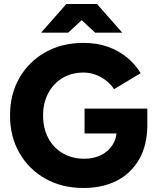

<svg xmlns="http://www.w3.org/2000/svg" viewBox="-20 -926 775 958"><path d="M397 12Q289 12 206.5 -34.5Q124 -81 77 -162.5Q30 -244 30 -350Q30 -456 77 -537.5Q124 -619 206.5 -665.5Q289 -712 397 -712Q464 -712 518.5 -692.5Q573 -673 614 -639Q655 -605 682 -561L549 -481Q534 -505 509.5 -524Q485 -543 456 -553.5Q427 -564 397 -564Q338 -564 292.5 -537Q247 -510 221 -461.5Q195 -413 195 -350Q195 -287 220 -238.5Q245 -190 292 -162Q339 -134 401 -134Q448 -134 484 -152Q520 -170 541 -202Q562 -234 562 -277L715 -303Q715 -201 674 -130.5Q633 -60 562 -24Q491 12 397 12ZM402 -260V-384H715V-289L625 -260ZM455 -763 312 -895V-906H464L590 -763ZM185 -763 311 -906H463V-895L320 -763Z"/></svg>

Font: Figtree Light ExtraBold
Style: Regular
Weight: 800
Version: Version 2.001;gftools[0.9.30]